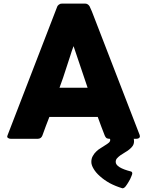

<svg xmlns="http://www.w3.org/2000/svg" viewBox="-20 -762 806 1054"><path d="M293 -722.7Q293.9 -725.6 295.9 -729.5Q298.8 -733.4 302.7 -736.3Q306.6 -739.3 311.5 -741.2Q316.4 -742.2 320.3 -742.2Q362.3 -742.2 448.2 -742.2Q456.1 -742.2 462.9 -737.3Q468.8 -732.4 471.7 -727.5Q475.6 -718.8 484.4 -699.2Q549.8 -530.3 746.1 -22.5Q748 -17.6 748 -14.6Q748 -9.8 745.1 -5.9Q739.3 0 725.6 0Q677.7 0 582 0Q571.3 0 564.5 -3.9Q558.6 -8.8 554.7 -18.6Q544.9 -43.9 535.2 -69.3Q526.4 -94.7 516.6 -120.1Q427.7 -120.1 251 -120.1Q241.2 -94.7 231.4 -69.3Q221.7 -43.9 212.9 -18.6Q206.1 0 186.5 0Q137.7 0 39.1 0Q30.3 0 23.4 -4.9Q19.5 -7.8 19.5 -12.7Q19.5 -15.6 21.5 -19.5Q112.3 -253.9 293 -722.7ZM383.8 -508.8Q374 -483.4 365.2 -454.1Q355.5 -424.8 345.7 -394.5Q335.9 -364.3 326.2 -335Q316.4 -305.7 306.6 -280.3Q358.4 -280.3 460.9 -280.3Q441.4 -337.9 383.8 -508.8ZM706.1 -10.7Q712.9 -3.9 714.8 2Q715.8 7.8 715.8 12.7Q715.8 27.3 709 38.1Q701.2 49.8 689.5 58.6Q678.7 67.4 665 75.2Q652.3 83 640.6 90.8Q629.9 98.6 622.1 107.4Q615.2 115.2 615.2 127Q615.2 158.2 700.2 179.7Q706.1 182.6 706.1 190.4Q706.1 195.3 700.2 208Q695.3 221.7 686.5 235.4Q678.7 249 669.9 260.7Q661.1 271.5 653.3 271.5Q652.3 271.5 651.4 271.5Q613.3 259.8 582 243.2Q550.8 225.6 528.3 205.1Q505.9 185.5 494.1 165Q481.4 144.5 481.4 127Q481.4 108.4 489.3 94.7Q497.1 80.1 508.8 69.3Q519.5 58.6 533.2 50.8Q546.9 43 557.6 35.2Q569.3 28.3 577.1 21.5Q585 14.6 585 6.8Q585 -3.9 574.2 -10.7Q618.2 -10.7 706.1 -10.7Z"/></svg>

Font: Cocogoose
Style: Regular
Weight: 400
Designer: Cosimo Lorenzo Pancini
Version: Version 1.000